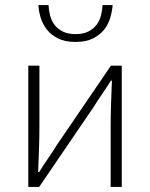

<svg xmlns="http://www.w3.org/2000/svg" viewBox="-20 -740 594 760"><path d="M92 0V-480H136V-240Q136 -201 134.5 -154Q133 -107 131 -59H135Q149 -82 169 -111Q189 -140 203 -163L419 -480H462V0H418V-240Q418 -280 419.5 -326.5Q421 -373 423 -421H419Q405 -398 385 -369Q365 -340 351 -317L135 0ZM279 -574Q237 -574 209.5 -588Q182 -602 165.5 -623Q149 -644 141 -670Q133 -696 132 -720H172Q173 -699 178.5 -678Q184 -657 196.5 -641Q209 -625 229 -615Q249 -605 279 -605Q309 -605 329 -615Q349 -625 361.5 -641Q374 -657 379.5 -678Q385 -699 386 -720H426Q424 -696 416.5 -670Q409 -644 392.5 -623Q376 -602 348.5 -588Q321 -574 279 -574Z"/></svg>

Font: hySource Sans Pro Light
Style: Regular
Weight: 300
Designer: Paul D. Hunt
Foundry: Adobe Systems Incorporated
Version: Version 2.021;PS 2.000;hotconv 1.0.86;makeotf.lib2.5.63406